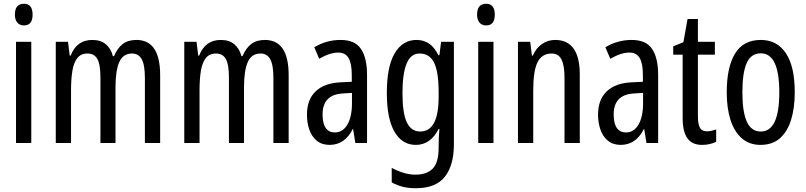

<svg xmlns="http://www.w3.org/2000/svg" viewBox="-20 -759 4280 1019"><path d="M107 -739Q153 -739 153 -681Q153 -624 107 -624Q85 -624 72 -639Q59 -654 59 -681Q59 -739 107 -739ZM146 -537V0H65V-537Z M704 -547Q830 -547 830 -360V0H749V-345Q749 -415 732 -445Q715 -475 681 -475Q633 -475 613 -429.5Q593 -384 593 -296V0H513V-348Q513 -417 496.5 -446Q480 -475 445 -475Q409 -475 390 -450.5Q371 -426 364 -382Q357 -338 357 -281V0H276V-537H341L350 -464H355Q387 -547 470 -547Q516 -547 543 -523Q570 -499 579 -461H585Q604 -505 632 -526Q660 -547 704 -547Z M1386 -547Q1512 -547 1512 -360V0H1431V-345Q1431 -415 1414 -445Q1397 -475 1363 -475Q1315 -475 1295 -429.5Q1275 -384 1275 -296V0H1195V-348Q1195 -417 1178.5 -446Q1162 -475 1127 -475Q1091 -475 1072 -450.5Q1053 -426 1046 -382Q1039 -338 1039 -281V0H958V-537H1023L1032 -464H1037Q1069 -547 1152 -547Q1198 -547 1225 -523Q1252 -499 1261 -461H1267Q1286 -505 1314 -526Q1342 -547 1386 -547Z M1788 -547Q1864 -547 1896 -499Q1928 -451 1928 -362V0H1866L1854 -74H1852Q1810 10 1729 10Q1688 10 1661 -12.5Q1634 -35 1621.5 -71.5Q1609 -108 1609 -150Q1609 -230 1655 -274Q1701 -318 1786 -322L1847 -325V-360Q1847 -422 1830 -451Q1813 -480 1775 -480Q1731 -480 1674 -447L1648 -508Q1711 -547 1788 -547ZM1800 -263Q1692 -257 1692 -152Q1692 -103 1709 -79.5Q1726 -56 1757 -56Q1799 -56 1823.5 -97.5Q1848 -139 1848 -212V-266Z M2190 -547Q2228 -547 2256.5 -528Q2285 -509 2307 -466H2312L2321 -537H2389V6Q2389 118 2341 179Q2293 240 2186 240Q2149 240 2118.5 232.5Q2088 225 2059 209V132Q2127 168 2184 168Q2246 168 2277 135.5Q2308 103 2308 25V9Q2308 -8 2309 -29.5Q2310 -51 2312 -75H2308Q2265 10 2187 10Q2114 10 2073.5 -60Q2033 -130 2033 -266Q2033 -406 2075 -476.5Q2117 -547 2190 -547ZM2207 -475Q2160 -475 2138 -421.5Q2116 -368 2116 -265Q2116 -159 2139 -110Q2162 -61 2210 -61Q2308 -61 2308 -245V-270Q2308 -377 2284 -426Q2260 -475 2207 -475Z M2560 -739Q2606 -739 2606 -681Q2606 -624 2560 -624Q2538 -624 2525 -639Q2512 -654 2512 -681Q2512 -739 2560 -739ZM2599 -537V0H2518V-537Z M2926 -547Q3057 -547 3057 -364V0H2976V-348Q2976 -411 2960 -443Q2944 -475 2908 -475Q2856 -475 2833 -429Q2810 -383 2810 -279V0H2729V-537H2794L2803 -464H2808Q2825 -504 2856.5 -525.5Q2888 -547 2926 -547Z M3333 -547Q3409 -547 3441 -499Q3473 -451 3473 -362V0H3411L3399 -74H3397Q3355 10 3274 10Q3233 10 3206 -12.5Q3179 -35 3166.5 -71.5Q3154 -108 3154 -150Q3154 -230 3200 -274Q3246 -318 3331 -322L3392 -325V-360Q3392 -422 3375 -451Q3358 -480 3320 -480Q3276 -480 3219 -447L3193 -508Q3256 -547 3333 -547ZM3345 -263Q3237 -257 3237 -152Q3237 -103 3254 -79.5Q3271 -56 3302 -56Q3344 -56 3368.5 -97.5Q3393 -139 3393 -212V-266Z M3733 -62Q3745 -62 3757 -65Q3769 -68 3781 -72V-6Q3765 1 3747 5.5Q3729 10 3706 10Q3653 10 3628 -25.5Q3603 -61 3603 -133V-469H3553V-513L3607 -535L3629 -658H3684V-537H3774V-469H3684V-143Q3684 -103 3694 -82.5Q3704 -62 3733 -62Z M4198 -269Q4198 -186 4178.5 -123Q4159 -60 4119 -25Q4079 10 4016 10Q3957 10 3917 -25Q3877 -60 3857 -122.5Q3837 -185 3837 -269Q3837 -402 3881 -474.5Q3925 -547 4018 -547Q4104 -547 4151 -476.5Q4198 -406 4198 -269ZM3920 -269Q3920 -166 3943.5 -113.5Q3967 -61 4018 -61Q4116 -61 4116 -269Q4116 -476 4018 -476Q3966 -476 3943 -424.5Q3920 -373 3920 -269Z"/></svg>

Font: Noto Sans Lao ExtraCondensed
Style: Regular
Weight: 400
Width: 2
Designer: Monotype Design Team
Foundry: Monotype Imaging Inc.
Version: Version 2.004; ttfautohint (v1.8.4.7-5d5b)